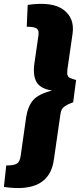

<svg xmlns="http://www.w3.org/2000/svg" viewBox="-49 -794 424 984"><path d="M88 -657 93 -769Q219 -787 276.5 -744Q334 -701 323 -622L298 -449Q296 -439 296 -431Q296 -423 295.5 -417.5Q295 -412 298 -407.5Q301 -403 301.5 -400.5Q302 -398 308 -395.5Q314 -393 316 -392Q318 -391 327.5 -388Q337 -385 341 -384L326 -270Q306 -262 299.5 -259Q293 -256 282 -248.5Q271 -241 266.5 -230.5Q262 -220 260 -204L227 25Q203 199 -29 164L-17 54Q22 54 37.5 44.5Q53 35 57 4L85 -193Q94 -250 121 -281Q148 -312 218 -330Q158 -339 138 -374Q118 -409 128 -474L148 -612Q152 -638 139.5 -647.5Q127 -657 88 -657Z"/></svg>

Font: Ezarion Extra Bold
Style: Italic
Weight: 800
Italic angle: -8°
Designer: Natanael Gama
Version: Version 1.001;PS 001.001;hotconv 1.0.70;makeotf.lib2.5.58329